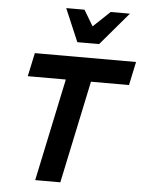

<svg xmlns="http://www.w3.org/2000/svg" viewBox="-61 -978 771 1026"><g transform="rotate(5 324.5 -465.0)"><path d="M418 -549.8 301.8 0H167L283.2 -549.8H79.1L106 -675.8H648.9L622.1 -549.8ZM350.1 -930.2 400.9 -845.2 490.7 -930.2H593.8L443.8 -753.9H327.1L252 -930.2Z"/></g></svg>

Font: Lorenzo Sans
Style: Bold Italic
Weight: 700
Italic angle: -12°
Foundry: Intel Corporation
Version: Version 1.00; ttfautohint (v1.5)